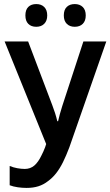

<svg xmlns="http://www.w3.org/2000/svg" viewBox="-20 -919 545 949"><path d="M111.3 9.8Q89.8 9.8 67.6 6.6Q45.4 3.4 27.8 -3.4V-98.6Q45.4 -91.3 65.4 -87.6Q85.4 -84 102.5 -84Q129.9 -84 149.7 -100.8Q169.4 -117.7 185.5 -151.9Q194.3 -168.5 202.9 -190.9Q211.4 -213.4 218.3 -243.7L219.7 -178.7L2.9 -713.9H119.1L238.3 -399.4Q245.1 -381.8 252 -360.6Q258.8 -339.4 263.2 -319.8H267.1Q271 -337.4 275.6 -354Q280.3 -370.6 287.6 -394.5L392.1 -713.9H505.4L322.8 -190.9Q307.1 -149.4 291.3 -117.4Q275.4 -85.4 257.3 -62.5Q239.3 -39.6 216.8 -23.4Q195.8 -6.8 170.2 1.5Q144.5 9.8 111.3 9.8ZM349.6 -786.6Q324.7 -786.6 310.1 -801.3Q295.4 -815.9 295.4 -842.8Q295.4 -870.6 310.1 -884.8Q324.7 -898.9 349.6 -898.9Q374 -898.9 388.9 -884.5Q403.8 -870.1 403.8 -842.8Q403.8 -815.9 389.2 -801.3Q374.5 -786.6 349.6 -786.6ZM159.2 -786.6Q134.3 -786.6 119.9 -801Q105.5 -815.4 105.5 -842.8Q105.5 -870.6 119.9 -884.8Q134.3 -898.9 159.2 -898.9Q184.1 -898.9 198.7 -884.3Q213.4 -869.6 213.4 -842.8Q213.4 -816.4 198.7 -801.5Q184.1 -786.6 159.2 -786.6Z"/></svg>

Font: Open Sans
Style: Regular
Weight: 600
Width: 3
Foundry: Ascender Corporation
Version: Version 1.000